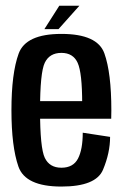

<svg xmlns="http://www.w3.org/2000/svg" viewBox="-20 -664 452 688"><path d="M374.5 -173.5Q374.5 -116.5 349.2 -56Q324 4.5 200 4.5Q71 4.5 46 -67.2Q21 -139 21 -269Q21 -401 46.8 -471.8Q72.5 -542.5 200 -542.5Q329 -542.5 354 -472.8Q379 -403 379 -268.5Q379 -252 378.5 -238.5H113V-301.5H282L274.5 -292.5Q274.5 -403.5 258.2 -439Q242 -474.5 200 -474.5Q157.5 -474.5 140.5 -439.2Q123.5 -404 123.5 -269.5Q123.5 -134 140.5 -98.5Q157.5 -63 200 -63Q242.5 -63 259.5 -95.8Q276.5 -128.5 276.5 -188.5L374.5 -173.5ZM192.5 -643.5H264.5L189.5 -559.5H139Z"/></svg>

Font: Anybody Narrow Medium
Style: Regular
Weight: 500
Width: 3
Designer: Tyler Finck
Foundry: Etcetera Type Company
Version: Version 1.000; ttfautohint (v1.8)